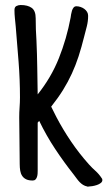

<svg xmlns="http://www.w3.org/2000/svg" viewBox="-20 -712 420 751"><path d="M380.4 -7.8Q380.4 -1 374 3.9Q367.7 8.8 358.9 11.7Q350.1 14.6 341.1 16.1Q332 17.6 326.7 17.6Q325.2 17.6 324.2 18.1Q323.2 18.6 321.8 17.6Q312 15.6 304.7 11Q297.4 6.3 291.5 0.2Q285.6 -5.9 280.3 -13.2Q274.9 -20.5 269 -28.3Q230 -77.6 195.6 -129.6Q161.1 -181.6 133.3 -239.3L127.4 -232.4V-43.9Q127.4 -38.6 127 -32Q126.5 -25.4 124.5 -19.5Q122.6 -13.7 118.7 -9.8Q114.7 -5.9 107.9 -5.9Q92.3 -5.9 82.3 -10.7Q72.3 -15.6 66.7 -24.2Q61 -32.7 59.1 -44.4Q57.1 -56.2 57.1 -70.3Q57.1 -116.2 56.2 -161.6Q55.2 -207 55.2 -252.9Q55.2 -272.9 56.6 -292Q58.1 -311 58.1 -331.1Q58.1 -400.9 52.7 -470Q47.4 -539.1 41.5 -608.4Q40 -624.5 38.3 -640.6Q36.6 -656.7 36.6 -672.9Q36.6 -684.6 44.4 -688.5Q52.2 -692.4 61 -692.4Q88.4 -692.4 104 -681.2Q119.6 -669.9 119.6 -640.6Q119.6 -596.2 122.6 -553.7Q125 -500.5 125.7 -448.2Q126.5 -396 127.4 -342.8Q180.2 -408.7 210.4 -484.6Q240.7 -560.5 256.3 -643.6Q256.8 -648.4 258.1 -655.8Q259.3 -663.1 261.5 -670.2Q263.7 -677.2 267.8 -682.4Q272 -687.5 278.8 -687.5Q286.6 -687.5 294.9 -684.8Q303.2 -682.1 309.8 -677.2Q316.4 -672.4 320.6 -665.5Q324.7 -658.7 324.7 -650.4Q324.7 -628.9 319.6 -608.9Q314.5 -588.9 309.1 -568.4Q298.8 -526.9 287.4 -491.7Q275.9 -456.5 261 -424.1Q246.1 -391.6 226.6 -360.1Q207 -328.6 180.2 -294.9L200.7 -253.9Q226.6 -204.6 258.3 -158Q290 -111.3 327.6 -69.3Q340.3 -55.2 353.8 -43.2Q367.2 -31.2 377.4 -15.6Q380.4 -12.7 380.4 -7.8Z"/></svg>

Font: Just Another Hand
Style: Regular
Weight: 400
Designer: Astigmatic (AOETI)
Foundry: Astigmatic (AOETI)
Version: Version 1.001